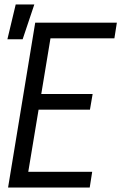

<svg xmlns="http://www.w3.org/2000/svg" viewBox="-20 -836 541 856"><path d="M16 0 137 -735H501L490 -665H205L164 -417H393L381 -347H152L106 -70H391L380 0ZM13 -661 50 -816H133L81 -661Z"/></svg>

Font: Iosevka Term Oblique
Style: Regular
Weight: 400
Italic angle: -9°
Monospace: yes
Designer: Belleve Invis
Foundry: Belleve Invis
Version: Version 31.4.0